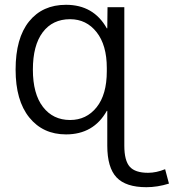

<svg xmlns="http://www.w3.org/2000/svg" viewBox="-20 -550 724 800"><path d="M45 -260Q45 -391 101 -460.5Q157 -530 255 -530Q370 -530 425 -432H427L428 -520H498V57Q498 119 520.5 144.5Q543 170 597 170Q631 170 668 155L684 215Q636 230 590 230Q504 230 465.5 189Q427 148 427 57V-88H425Q370 10 255 10Q159 10 102 -60.5Q45 -131 45 -260ZM272 -50Q340 -50 382.5 -103Q425 -156 425 -253V-267Q425 -362 382.5 -416Q340 -470 272 -470Q199 -470 158 -415.5Q117 -361 117 -260Q117 -159 159 -104.5Q201 -50 272 -50Z"/></svg>

Font: Mplus 1p
Style: Regular
Weight: 400
Version: Version 1.061